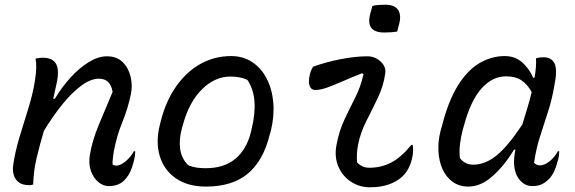

<svg xmlns="http://www.w3.org/2000/svg" viewBox="-20 -781 2440 815"><path d="M131 -532Q143 -536 161 -536Q205 -536 219 -508Q233 -480 219 -421Q216 -406 212.5 -391.5Q209 -377 206 -362H213Q243 -412 280 -452.5Q317 -493 357 -517.5Q397 -542 434 -542Q476 -542 501 -517Q526 -492 534.5 -455Q543 -418 536 -383Q523 -320 499.5 -263Q476 -206 463 -138Q461 -122 459 -107.5Q457 -93 458 -82Q465 -78 474 -78Q491 -78 513.5 -96.5Q536 -115 548 -139H554Q554 -118 546 -89Q535 -47 515 -24Q490 9 441 9Q418 9 397 -8.5Q376 -26 365.5 -56.5Q355 -87 362 -127Q373 -188 398.5 -249Q424 -310 458 -391Q449 -447 400 -447Q365 -447 324.5 -417Q284 -387 243.5 -336.5Q203 -286 166 -225Q149 -167 135.5 -110.5Q122 -54 121 2Q114 5 104 5Q74 5 58 -8.5Q42 -22 37.5 -41.5Q33 -61 36 -80Q44 -136 62 -196.5Q80 -257 99.5 -318.5Q119 -380 128 -437Q138 -496 131 -532Z M961 -543Q1012 -543 1050.5 -517.5Q1089 -492 1112 -447.5Q1135 -403 1140 -346Q1145 -289 1130 -227L1125 -210Q1098 -99 1032 -44Q966 11 855 11Q777 11 726.5 -24Q676 -59 658 -119Q640 -179 659 -253L663 -269Q685 -354 728.5 -415.5Q772 -477 831.5 -510Q891 -543 961 -543ZM957 -456Q893 -456 838 -402.5Q783 -349 756 -250L752 -236Q739 -188 745 -147Q751 -106 780 -79Q797 -72 815.5 -69.5Q834 -67 853 -67Q931 -67 979 -107Q1027 -147 1045 -220L1048 -233Q1081 -367 1030 -442Q1002 -456 957 -456Z M1309 -498Q1365 -518 1427 -530Q1489 -542 1539 -542Q1572 -542 1596 -519.5Q1620 -497 1615 -468Q1608 -416 1584 -366Q1560 -316 1535 -267Q1510 -218 1500 -167Q1492 -125 1496 -91Q1506 -81 1518 -75Q1530 -69 1549 -69Q1598 -69 1640.5 -91Q1683 -113 1726 -166H1732Q1734 -153 1733.5 -139Q1733 -125 1729 -108Q1718 -60 1687 -31Q1666 -11 1631.5 1.5Q1597 14 1551 14Q1506 14 1470 -9.5Q1434 -33 1416.5 -73.5Q1399 -114 1408 -164Q1419 -224 1441.5 -272Q1464 -320 1487.5 -366Q1511 -412 1523 -466L1517 -470Q1478 -455 1440.5 -438.5Q1403 -422 1372 -410.5Q1341 -399 1318 -399Q1301 -399 1294.5 -416Q1288 -433 1295 -464Q1299 -482 1309 -498ZM1561 -756Q1574 -759 1588.5 -760Q1603 -761 1616 -761Q1654 -761 1669 -740Q1684 -719 1675 -682L1666 -647Q1654 -645 1639.5 -644Q1625 -643 1611 -643Q1530 -643 1552 -724Z M2122 -543Q2167 -543 2197 -516Q2227 -489 2243 -451H2249Q2258 -504 2255 -533Q2263 -536 2270.5 -537Q2278 -538 2287 -538Q2321 -538 2334 -511.5Q2347 -485 2333 -417Q2323 -358 2305.5 -304.5Q2288 -251 2271.5 -199Q2255 -147 2247 -90Q2257 -79 2273 -79Q2291 -79 2312.5 -96Q2334 -113 2348 -139H2354Q2353 -129 2352 -118Q2351 -107 2346 -93Q2335 -48 2312 -23Q2297 -7 2280 1Q2263 9 2240 9Q2201 9 2178 -28.5Q2155 -66 2165 -130Q2166 -138 2168 -146H2162Q2122 -79 2071.5 -34Q2021 11 1969 11Q1929 11 1901 -9.5Q1873 -30 1858 -64Q1843 -98 1841 -140Q1839 -182 1850 -225L1856 -246Q1883 -353 1924 -418.5Q1965 -484 2016 -513.5Q2067 -543 2122 -543ZM1932 -110Q1942 -97 1956 -89.5Q1970 -82 1989 -82Q2039 -82 2087 -120.5Q2135 -159 2197 -252Q2207 -285 2217.5 -319Q2228 -353 2237 -390Q2219 -423 2193.5 -440Q2168 -457 2128 -457Q2070 -457 2024 -405.5Q1978 -354 1950 -250L1945 -233Q1936 -199 1932.5 -169Q1929 -139 1932 -110Z"/></svg>

Font: Recursive Mn Csl St
Style: Italic
Weight: 400
Italic angle: -15°
Monospace: yes
Version: Version 1.079;hotconv 1.0.112;makeotfexe 2.5.65598; ttfautoh